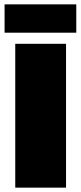

<svg xmlns="http://www.w3.org/2000/svg" viewBox="-20 -861 373 881"><path d="M330 -711H1V-841H330ZM283 0H50V-660H283Z"/></svg>

Font: Work Sans Black
Style: Regular
Weight: 900
Designer: Wei Huang
Foundry: Wei Huang
Version: Version 1.500